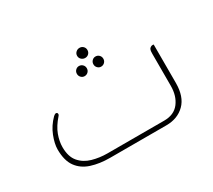

<svg xmlns="http://www.w3.org/2000/svg" viewBox="-100 -675 950 856"><g transform="rotate(-30 374.5 -246.5)"><path d="M378 -441Q367 -441 359 -448.5Q351 -456 351 -467Q351 -478 359 -485.5Q367 -493 378 -493Q389 -493 396.5 -485.5Q404 -478 404 -467Q404 -456 396.5 -448.5Q389 -441 378 -441ZM335 -372Q325 -372 317.5 -379.5Q310 -387 310 -398Q310 -409 317.5 -416.5Q325 -424 335 -424Q346 -424 353.5 -416.5Q361 -409 361 -398Q361 -387 353.5 -379.5Q346 -372 335 -372ZM420 -372Q410 -372 402.5 -379.5Q395 -387 395 -398Q395 -409 402.5 -416.5Q410 -424 420 -424Q431 -424 438.5 -416.5Q446 -409 446 -398Q446 -387 438.5 -379.5Q431 -372 420 -372ZM251 -23H543Q594 -23 620 -57Q646 -91 646 -143V-307Q646 -313 646.5 -319.5Q647 -326 650 -332Q657 -341 667 -341H670Q672 -341 672 -338V-143Q672 -72 635.5 -36Q599 0 541 0H251Q198 0 156 -13.5Q114 -27 90.5 -59.5Q67 -92 67 -149Q67 -178 82 -216.5Q97 -255 128 -286Q131 -288 134 -290.5Q137 -293 141 -293Q149 -293 149 -284Q149 -280 145 -276Q115 -242 103 -209.5Q91 -177 91 -147Q91 -98 114 -71Q137 -44 174 -33.5Q211 -23 251 -23Z"/></g></svg>

Font: Zain ExtraLight
Style: Regular
Weight: 200
Designer: Zain,Boutros
Foundry: Mobile Telecommunications Company (Zain), 2024
Version: Version 1.51; ttfautohint (v1.8.4)